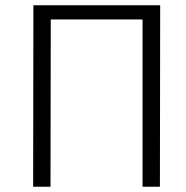

<svg xmlns="http://www.w3.org/2000/svg" viewBox="-20 -710 706 730"><path d="M588 0H522V-636H173L172 0H106L107 -690H589Z"/></svg>

Font: Taylor Sans Light
Style: Regular
Weight: 300
Italic angle: -8°
Designer: Natanael Gama
Version: Version 1.001 September 8, 2015